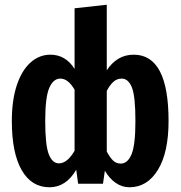

<svg xmlns="http://www.w3.org/2000/svg" viewBox="-20 -776 763 811"><path d="M692 -265Q692 -132 647 -58.5Q602 15 527 15Q495 15 468 -4Q441 -23 423 -55L415 0H310L302 -59Q259 15 189 15Q113 15 71.5 -57.5Q30 -130 30 -265Q30 -353 51 -416Q72 -479 109 -512Q146 -545 193 -545Q257 -545 295 -485V-741L431 -756V-479Q451 -510 479.5 -527.5Q508 -545 545 -545Q692 -545 692 -265ZM295 -139V-397Q268 -444 235 -444Q205 -444 188 -404.5Q171 -365 171 -265Q171 -163 186 -124.5Q201 -86 229 -86Q264 -86 295 -139ZM552 -265Q552 -370 537 -407Q522 -444 494 -444Q474 -444 459 -430.5Q444 -417 431 -392V-136Q444 -111 457.5 -98Q471 -85 490 -85Q519 -85 535.5 -124Q552 -163 552 -265Z"/></svg>

Font: Fira Sans Compressed SemiBold
Style: Regular
Weight: 600
Width: 1
Designer: bBox Type GmbH & Carrois Corporate GbR & Edenspiekermann AG
Foundry: bBox Type GmbH & Carrois Corporate GbR & Edenspiekermann AG
Version: Version 4.301